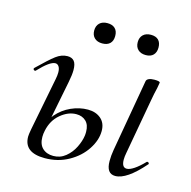

<svg xmlns="http://www.w3.org/2000/svg" viewBox="-89 -648 747 750"><g transform="rotate(15 284.5 -273.5)"><path d="M403 -42Q403 -64 407 -87L458 -379Q459 -386 467.5 -390Q476 -394 490 -394Q513 -394 513 -388L509 -365Q503 -341 498 -312L458 -89Q455 -74 455 -62Q455 -30 475 -30Q487 -30 505 -42Q523 -54 544 -76Q545 -77 547 -77Q551 -77 553 -73.5Q555 -70 552 -68Q485 9 439 9Q403 9 403 -42ZM71 -52Q71 -60 75 -82L117 -297Q120 -312 120 -324Q120 -339 114.5 -347.5Q109 -356 100 -356Q78 -356 33 -308Q32 -307 30 -307Q26 -307 24 -310.5Q22 -314 25 -317Q70 -361 92.5 -378Q115 -395 139 -395Q157 -395 166 -384Q175 -373 175 -348Q175 -329 169 -299L128 -91Q125 -78 125 -65Q125 -35 141.5 -19.5Q158 -4 185 -4Q213 -4 234.5 -21.5Q256 -39 268.5 -64.5Q281 -90 284 -112Q285 -118 285 -128Q285 -156 270 -170.5Q255 -185 231 -185Q198 -185 167.5 -159.5Q137 -134 128 -91L114 -92Q121 -128 145 -156Q169 -184 202.5 -199Q236 -214 270 -214Q302 -214 322.5 -196.5Q343 -179 343 -147Q343 -110 318.5 -72.5Q294 -35 251 -11Q208 13 155 13Q71 13 71 -52ZM213 -519Q213 -538 224.5 -549Q236 -560 256 -560Q276 -560 287 -549.5Q298 -539 298 -519Q298 -499 287 -488.5Q276 -478 256 -478Q236 -478 224.5 -489Q213 -500 213 -519ZM389 -519Q389 -538 400.5 -549Q412 -560 432 -560Q452 -560 462.5 -549.5Q473 -539 473 -519Q473 -500 462.5 -489Q452 -478 432 -478Q412 -478 400.5 -489Q389 -500 389 -519Z"/></g></svg>

Font: Cormorant Garamond
Style: Italic
Weight: 400
Italic angle: -10°
Designer: Christian Thalmann (Catharsis Fonts)
Foundry: Catharsis Fonts
Version: Version 4.000